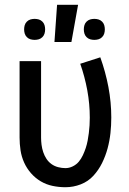

<svg xmlns="http://www.w3.org/2000/svg" viewBox="-20 -776 540 804"><path d="M254 8Q227 8 200.5 2.5Q174 -3 151 -16.5Q128 -30 110 -50.5Q92 -71 81 -95.5Q70 -120 66 -146.5Q62 -173 62 -200V-520H152V-200Q152 -185 154 -169.5Q156 -154 161 -139Q166 -124 174.5 -111Q183 -98 195.5 -89Q208 -80 223.5 -76Q239 -72 254 -72Q270 -72 285 -79.5Q300 -87 310 -99Q320 -111 327 -126Q334 -141 339 -156Q344 -171 347 -187Q350 -203 352 -219Q354 -235 355 -251Q356 -267 356 -283Q356 -341 345.5 -398Q335 -455 316 -509L400 -536Q422 -475 434 -411.5Q446 -348 446 -284Q446 -251 442.5 -218.5Q439 -186 430.5 -154.5Q422 -123 407.5 -93.5Q393 -64 371 -40Q349 -16 318 -4Q287 8 254 8ZM375 -609Q366 -609 357.5 -611.5Q349 -614 342.5 -620.5Q336 -627 333.5 -635.5Q331 -644 331 -653Q331 -662 333.5 -670.5Q336 -679 342.5 -685.5Q349 -692 357.5 -694.5Q366 -697 375 -697Q384 -697 392.5 -694.5Q401 -692 407.5 -685.5Q414 -679 416.5 -670.5Q419 -662 419 -653Q419 -644 416.5 -635.5Q414 -627 407.5 -620.5Q401 -614 392.5 -611.5Q384 -609 375 -609ZM125 -609Q116 -609 107.5 -611.5Q99 -614 92.5 -620.5Q86 -627 83.5 -635.5Q81 -644 81 -653Q81 -662 83.5 -670.5Q86 -679 92.5 -685.5Q99 -692 107.5 -694.5Q116 -697 125 -697Q134 -697 142.5 -694.5Q151 -692 157.5 -685.5Q164 -679 166.5 -670.5Q169 -662 169 -653Q169 -644 166.5 -635.5Q164 -627 157.5 -620.5Q151 -614 142.5 -611.5Q134 -609 125 -609ZM208 -600 219 -756H307L279 -600Z"/></svg>

Font: Iosevka Bendy Medium
Style: Regular
Weight: 500
Monospace: yes
Designer: Belleve Invis
Foundry: Belleve Invis
Version: Version 30.1.2